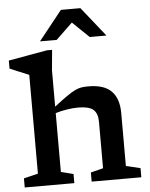

<svg xmlns="http://www.w3.org/2000/svg" viewBox="-62 -1008 826 1059"><g transform="rotate(-5 351.0 -479.0)"><path d="M306 0H31.5V-50.5L110.5 -69.5V-616.5Q104 -619.5 86.2 -626.8Q68.5 -634 46.5 -643Q24.5 -652 5 -660.5V-705L219 -743H248L237.5 -630.5V-429.5Q281.5 -463.5 309.2 -482.8Q337 -502 355.8 -511Q374.5 -520 391.2 -522.5Q408 -525 429.5 -525Q516.5 -525 557 -483.8Q597.5 -442.5 597.5 -362.5V-69.5L677 -50.5V0H402V-50.5L471 -68V-325Q471 -372 446.8 -392.8Q422.5 -413.5 363.5 -413.5Q332.5 -413.5 299.5 -408Q266.5 -402.5 237.5 -394V-68L306 -50.5ZM461 -795.5 369.5 -883.5 278 -795.5H185.5L315.5 -958.5H423.5L553.5 -795.5Z"/></g></svg>

Font: Newsreader Caption Medium
Style: Regular
Weight: 500
Designer: Hugues Gentile
Foundry: Production Type
Version: Version 1.001